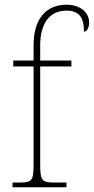

<svg xmlns="http://www.w3.org/2000/svg" viewBox="-20 -792 397 812"><path d="M33 0H261V-20H213C157 -20 150 -26 150 -100V-511H282V-536H150V-600C150 -688 186 -747 261 -747C321 -747 335 -710 335 -658C345 -658 357 -671 357 -697C357 -739 320 -772 262 -772C174 -772 122 -712 122 -600V-536H36V-511H122V-100C122 -26 116 -20 59 -20H33Z"/></svg>

Font: Noto Serif Armenian SemiCondensed Thin
Style: Regular
Weight: 100
Width: 4
Designer: Monotype Design Team
Foundry: Monotype Imaging Inc.
Version: Version 2.008